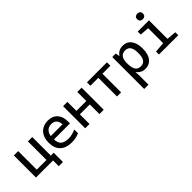

<svg xmlns="http://www.w3.org/2000/svg" viewBox="144 -1917 3311 3311"><g transform="rotate(-45 1800.0 -261.5)"><path d="M73 0V-539H179V-86H416V-539H522V-86H592V140H490V0Z M941 11Q804 11 728 -61.5Q652 -134 652 -269Q652 -356 683.5 -419Q715 -482 773.5 -516Q832 -550 912 -550Q1024 -550 1086 -481.5Q1148 -413 1148 -295V-245H758Q761 -151 810 -113.5Q859 -76 948 -76Q994 -76 1037.5 -87.5Q1081 -99 1126 -118V-27Q1081 -7 1034 2Q987 11 941 11ZM760 -325H1046Q1044 -390 1010 -428Q976 -466 913 -466Q848 -466 808.5 -428Q769 -390 760 -325Z M1274 0V-539H1379V-319H1621V-539H1726V0H1621V-235H1379V0Z M2050 0V-455H1856V-539H2344V-455H2150V0Z M2473 240V-539H2557L2572 -467H2577Q2601 -506 2641 -528Q2681 -550 2738 -550Q2838 -550 2893.5 -475.5Q2949 -401 2949 -270Q2949 -134 2891 -61.5Q2833 11 2736 11Q2681 11 2641.5 -11.5Q2602 -34 2577 -66H2571Q2578 -24 2578 13V240ZM2709 -76Q2778 -76 2809 -124.5Q2840 -173 2840 -272Q2840 -368 2809 -415.5Q2778 -463 2708 -463Q2642 -463 2609.5 -418Q2577 -373 2577 -290V-271Q2577 -179 2607 -127.5Q2637 -76 2709 -76Z M3308 -627Q3277 -627 3257.5 -644Q3238 -661 3238 -695Q3238 -730 3257.5 -746.5Q3277 -763 3308 -763Q3339 -763 3358.5 -746.5Q3378 -730 3378 -695Q3378 -662 3358.5 -644.5Q3339 -627 3308 -627ZM3073 0V-72L3263 -87V-452L3094 -466V-539H3368V-87L3544 -72V0Z"/></g></svg>

Font: Noto Sans Mono Medium
Style: Regular
Weight: 500
Designer: Monotype Design Team
Foundry: Monotype Imaging Inc.
Version: Version 2.014